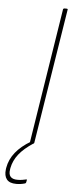

<svg xmlns="http://www.w3.org/2000/svg" viewBox="-95 -686 366 915"><g transform="rotate(5 87.5 -228.5)"><path d="M71 0Q66 0 67 -5L169 -651Q171 -655 175 -655H186Q192 -655 191 -651L88 -5Q87 0 82 0ZM19 198Q-13 198 -26.5 181Q-40 164 -36 133L-35 126Q-28 85 -1 51.5Q26 18 72 -9L86 -2Q40 28 16 58.5Q-8 89 -15 125L-16 132Q-20 155 -10 166.5Q0 178 23 178Q35 178 45 176.5Q55 175 63 173Q66 172 67.5 172.5Q69 173 68 176L66 186Q65 191 61 192Q51 195 40.5 196.5Q30 198 19 198Z"/></g></svg>

Font: Sofia Sans Semi Condensed Thin
Style: Italic
Weight: 250
Italic angle: -9°
Version: Version 4.100